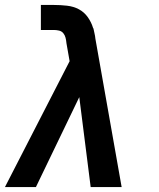

<svg xmlns="http://www.w3.org/2000/svg" viewBox="-21 -755 641 775"><path d="M-1 0 260 -508 247 -582Q247 -582 247 -582Q247 -582 247 -582V-583Q247 -583 247 -583Q247 -583 247 -583Q246 -593 243.5 -603Q241 -613 234.5 -621Q228 -629 217.5 -631.5Q207 -634 196 -634H144V-735H196Q223 -735 249.5 -732Q276 -729 297.5 -717.5Q319 -706 333.5 -685.5Q348 -665 355 -641H356Q358 -630 360.5 -620Q363 -610 364 -599L470 0H345L299 -363L124 0Z"/></svg>

Font: Iosevka SS04 Extended
Style: Bold Italic
Weight: 700
Width: 7
Italic angle: -9°
Monospace: yes
Designer: Belleve Invis
Foundry: Belleve Invis
Version: Version 19.0.0; ttfautohint (v1.8.4)